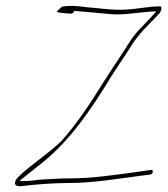

<svg xmlns="http://www.w3.org/2000/svg" viewBox="-20 -631 579 662"><path d="M45 -23C23 -1 30 13 52 11C109 4 167 0 218 0C296 0 375 -13 465 -25L498 -29C508 -31 511 -47 500 -45L465 -40C377 -28 300 -16 222 -16C191 -16 159 -14 125 -12C104 -11 91 -7 71 -7H47L68 -24C83 -36 97 -47 112 -59C208 -133 274 -224 343 -334C371 -382 404 -427 430 -469C459 -517 494 -546 526 -581V-582H527C534 -588 539 -603 536 -607C535 -608 534 -609 530 -609C493 -609 454 -600 415 -598C366 -595 324 -603 280 -606C251 -610 222 -613 194 -608C190 -605 177 -594 176 -590C179 -588 194 -586 208 -585L225 -584C231 -584 234 -590 238 -594L244 -593C287 -589 329 -585 365 -582C407 -579 457 -588 498 -591L519 -592L503 -574C474 -542 445 -518 421 -477C394 -434 362 -388 333 -342C291 -273 240 -198 191 -144C145 -100 88 -64 45 -23Z"/></svg>

Font: Stray Cat
Style: ExLtCnObl
Weight: 200
Version: Version 1.0